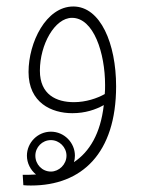

<svg xmlns="http://www.w3.org/2000/svg" viewBox="-20 -341 441 592"><path d="M76 231C232 231 338 132 338 -75C338 -206 290 -321 206 -321C122 -321 68 -210 68 -119C68 -24 139 8 203 8C243 8 275 -3 300 -17C290 71 256 127 208 159C210 153 211 146 211 139C211 99 178 65 137 65C96 65 63 99 63 139C63 162 74 183 91 197C77 198 64 198 50 198L52 230C61 231 68 231 76 231ZM103 -123C103 -204 149 -286 202 -286C269 -286 304 -177 304 -79C304 -70 304 -60 303 -51C280 -38 245 -26 208 -26C154 -26 103 -49 103 -123ZM137 188C110 188 89 166 89 139C89 113 110 91 137 91C163 91 185 113 185 139C185 166 162 188 137 188Z"/></svg>

Font: Noto Sans Arabic UI Cn XLt
Style: Regular
Weight: 200
Width: 3
Designer: Monotype Design Team, Nadine Chahine and Nizar Qandah
Foundry: Monotype Imaging Inc.
Version: Version 2.010